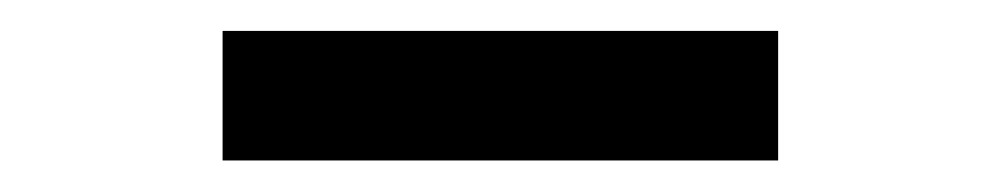

<svg xmlns="http://www.w3.org/2000/svg" viewBox="-20 -700 644 123"><path d="M122.6 -680.2H478.5V-597.2H122.6Z"/></svg>

Font: Black Ops One [rus by aLiNcE]
Style: Regular
Weight: 400
Designer: James Grieshaber
Foundry: James Grieshaber
Version: Version 1.002;May 25, 2024;FontCreator 13.0.0.2680 64-bit